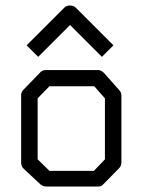

<svg xmlns="http://www.w3.org/2000/svg" viewBox="-20 -732 532 699"><path d="M98 -546 77 -567 214 -704Q222 -712 234 -712Q248 -712 256 -704L393 -567L372 -546L351 -525L235 -641L119 -525ZM117 -374V-152L160 -110H322L362 -152V-374L323 -418H160ZM67 -407 128 -470Q135 -477 148 -477H336Q348 -477 358 -467L414 -404Q422 -396 422 -385V-140Q422 -128 413 -119L355 -60Q349 -53 337.5 -53H334H148Q137.5 -53 128 -60L66 -118Q57 -126 57 -140V-387Q57 -397 67 -407Z"/></svg>

Font: IBM 3270 Semi-Condensed
Style: Condensed
Weight: 400
Monospace: yes
Version: Version 2.3.1